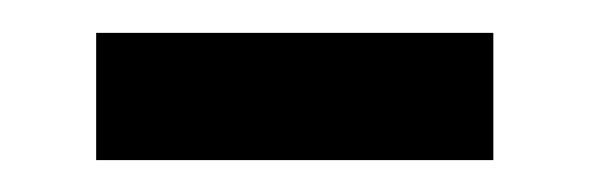

<svg xmlns="http://www.w3.org/2000/svg" viewBox="-20 -341 362 118"><path d="M283.2 -242.6H39.1V-320.8H283.2Z"/></svg>

Font: AKL FREE 001
Style: Regular
Weight: 400
Designer: AKL
Foundry: AKL
Version: Version 1.00;August 10, 2024;FontCreator 13.0.0.2630 64-bit